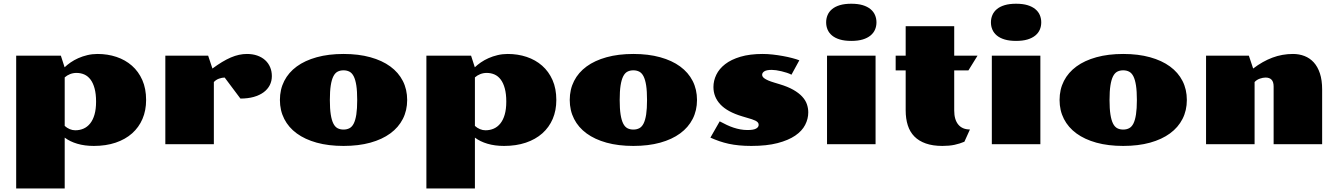

<svg xmlns="http://www.w3.org/2000/svg" viewBox="-20 -788 7307 1049"><path d="M68.4 -483.9H312.5L333 -420.4Q346.7 -433.6 365.7 -446.8Q384.8 -460 407.7 -470.2Q430.7 -480.5 457.3 -486.8Q483.9 -493.2 512.7 -493.2Q567.9 -493.2 616.2 -477.1Q664.6 -460.9 700.7 -429.2Q736.8 -397.5 757.6 -350.6Q778.3 -303.7 778.3 -241.7Q778.3 -184.6 758.5 -138.4Q738.8 -92.3 701.7 -59.3Q664.6 -26.4 611.6 -8.5Q558.6 9.3 492.7 9.3Q442.4 9.3 402.1 -2.7Q361.8 -14.6 333.5 -36.1V241.7H68.4ZM333.5 -100.1Q345.7 -88.9 360.8 -82.5Q376 -76.2 391.1 -76.2Q415.5 -76.2 436.3 -85.2Q457 -94.2 472.4 -113.3Q487.8 -132.3 496.3 -161.9Q504.9 -191.4 504.9 -232.9Q504.9 -274.9 496.8 -304.7Q488.8 -334.5 474.6 -353.3Q460.4 -372.1 440.9 -380.9Q421.4 -389.6 397.9 -389.6Q379.4 -389.6 362.8 -383.1Q346.2 -376.5 333.5 -365.2Z M883.3 -483.9H1117.2L1140.6 -413.6Q1168.5 -434.1 1193.1 -449Q1217.8 -463.9 1241 -473.9Q1264.2 -483.9 1285.9 -488.5Q1307.6 -493.2 1329.1 -493.2Q1360.4 -493.2 1385.5 -484.4Q1410.6 -475.6 1428.5 -459.5Q1446.3 -443.4 1455.8 -421.1Q1465.3 -398.9 1465.3 -372.1Q1465.3 -345.2 1453.9 -322.8Q1442.4 -300.3 1420.4 -283.9Q1398.4 -267.6 1366.5 -258.5Q1334.5 -249.5 1293.5 -249.5L1207.5 -364.3Q1193.4 -364.3 1176.8 -358.4Q1160.2 -352.5 1148.4 -339.8V0H883.3Z M1509.3 -241.7Q1509.3 -299.3 1533 -345.7Q1556.6 -392.1 1601.3 -424.8Q1646 -457.5 1710.4 -475.3Q1774.9 -493.2 1856.9 -493.2Q1939 -493.2 2003.4 -475.3Q2067.9 -457.5 2112.5 -424.8Q2157.2 -392.1 2180.9 -345.7Q2204.6 -299.3 2204.6 -241.7Q2204.6 -184.6 2180.9 -138.2Q2157.2 -91.8 2112.5 -59.1Q2067.9 -26.4 2003.4 -8.5Q1939 9.3 1856.9 9.3Q1774.9 9.3 1710.4 -8.5Q1646 -26.4 1601.3 -59.1Q1556.6 -91.8 1533 -138.2Q1509.3 -184.6 1509.3 -241.7ZM1856.9 -80.1Q1875 -80.1 1889.2 -87.4Q1903.3 -94.7 1912.6 -113Q1921.9 -131.3 1926.8 -162.6Q1931.6 -193.8 1931.6 -241.7Q1931.6 -290 1926.8 -321.3Q1921.9 -352.5 1912.6 -370.8Q1903.3 -389.2 1889.2 -396.5Q1875 -403.8 1856.9 -403.8Q1838.4 -403.8 1824.5 -396.5Q1810.5 -389.2 1801.3 -370.8Q1792 -352.5 1787.1 -321.3Q1782.2 -290 1782.2 -241.7Q1782.2 -193.8 1787.1 -162.6Q1792 -131.3 1801.3 -113Q1810.5 -94.7 1824.5 -87.4Q1838.4 -80.1 1856.9 -80.1Z M2309.6 -483.9H2553.7L2574.2 -420.4Q2587.9 -433.6 2606.9 -446.8Q2626 -460 2648.9 -470.2Q2671.9 -480.5 2698.5 -486.8Q2725.1 -493.2 2753.9 -493.2Q2809.1 -493.2 2857.4 -477.1Q2905.8 -460.9 2941.9 -429.2Q2978 -397.5 2998.8 -350.6Q3019.5 -303.7 3019.5 -241.7Q3019.5 -184.6 2999.8 -138.4Q2980 -92.3 2942.9 -59.3Q2905.8 -26.4 2852.8 -8.5Q2799.8 9.3 2733.9 9.3Q2683.6 9.3 2643.3 -2.7Q2603 -14.6 2574.7 -36.1V241.7H2309.6ZM2574.7 -100.1Q2586.9 -88.9 2602.1 -82.5Q2617.2 -76.2 2632.3 -76.2Q2656.7 -76.2 2677.5 -85.2Q2698.2 -94.2 2713.6 -113.3Q2729 -132.3 2737.5 -161.9Q2746.1 -191.4 2746.1 -232.9Q2746.1 -274.9 2738 -304.7Q2730 -334.5 2715.8 -353.3Q2701.7 -372.1 2682.1 -380.9Q2662.6 -389.6 2639.2 -389.6Q2620.6 -389.6 2604 -383.1Q2587.4 -376.5 2574.7 -365.2Z M3092.8 -241.7Q3092.8 -299.3 3116.5 -345.7Q3140.1 -392.1 3184.8 -424.8Q3229.5 -457.5 3293.9 -475.3Q3358.4 -493.2 3440.4 -493.2Q3522.5 -493.2 3586.9 -475.3Q3651.4 -457.5 3696 -424.8Q3740.7 -392.1 3764.4 -345.7Q3788.1 -299.3 3788.1 -241.7Q3788.1 -184.6 3764.4 -138.2Q3740.7 -91.8 3696 -59.1Q3651.4 -26.4 3586.9 -8.5Q3522.5 9.3 3440.4 9.3Q3358.4 9.3 3293.9 -8.5Q3229.5 -26.4 3184.8 -59.1Q3140.1 -91.8 3116.5 -138.2Q3092.8 -184.6 3092.8 -241.7ZM3440.4 -80.1Q3458.5 -80.1 3472.7 -87.4Q3486.8 -94.7 3496.1 -113Q3505.4 -131.3 3510.3 -162.6Q3515.1 -193.8 3515.1 -241.7Q3515.1 -290 3510.3 -321.3Q3505.4 -352.5 3496.1 -370.8Q3486.8 -389.2 3472.7 -396.5Q3458.5 -403.8 3440.4 -403.8Q3421.9 -403.8 3408 -396.5Q3394 -389.2 3384.8 -370.8Q3375.5 -352.5 3370.6 -321.3Q3365.7 -290 3365.7 -241.7Q3365.7 -193.8 3370.6 -162.6Q3375.5 -131.3 3384.8 -113Q3394 -94.7 3408 -87.4Q3421.9 -80.1 3440.4 -80.1Z M3912.1 -125Q3932.1 -114.3 3950.7 -105.5Q3969.2 -96.7 3987.8 -90.6Q4006.3 -84.5 4025.1 -81.1Q4043.9 -77.6 4064.5 -77.6Q4096.7 -77.6 4110.8 -85.4Q4125 -93.3 4125 -106Q4125 -113.8 4120.4 -119.1Q4115.7 -124.5 4107.4 -128.7Q4099.1 -132.8 4087.9 -136.5Q4076.7 -140.1 4063 -144L4035.2 -152.3Q3994.1 -164.6 3964.4 -180.9Q3934.6 -197.3 3915.5 -217.8Q3896.5 -238.3 3887.2 -262Q3877.9 -285.6 3877.9 -312.5Q3877.9 -347.2 3893.6 -379.6Q3909.2 -412.1 3941.9 -437.5Q3974.6 -462.9 4025.6 -478Q4076.7 -493.2 4147 -493.2Q4173.3 -493.2 4201.9 -490Q4230.5 -486.8 4257.3 -481.9Q4284.2 -477.1 4307.6 -470.9Q4331.1 -464.8 4347.2 -458.5L4304.2 -379.9Q4293.5 -385.7 4279.1 -390.4Q4264.6 -395 4249.5 -398.7Q4234.4 -402.3 4220.5 -404.3Q4206.5 -406.2 4196.8 -406.2Q4168.5 -406.2 4156.2 -398.4Q4144 -390.6 4144 -379.4Q4144 -375 4146.5 -370.1Q4148.9 -365.2 4156.2 -359.9Q4163.6 -354.5 4176.8 -348.6Q4189.9 -342.8 4211.4 -336.4L4238.8 -328.1Q4284.2 -314.5 4314.2 -297.4Q4344.2 -280.3 4362.5 -260.5Q4380.9 -240.7 4388.4 -218.8Q4396 -196.8 4396 -173.8Q4396 -138.7 4378.9 -105.5Q4361.8 -72.3 4324.5 -46.9Q4287.1 -21.5 4228 -6.1Q4168.9 9.3 4085 9.3Q4048.8 9.3 4018.6 6.3Q3988.3 3.4 3961.4 -2.4Q3934.6 -8.3 3909.9 -16.8Q3885.3 -25.4 3861.3 -36.1Z M4630.9 -564.5Q4594.7 -564.5 4568.6 -572.3Q4542.5 -580.1 4525.9 -594Q4509.3 -607.9 4501.5 -626.2Q4493.7 -644.5 4493.7 -666Q4493.7 -687 4501.5 -705.6Q4509.3 -724.1 4525.9 -738Q4542.5 -752 4568.6 -759.8Q4594.7 -767.6 4630.9 -767.6Q4667.5 -767.6 4693.4 -759.8Q4719.2 -752 4736.1 -738Q4752.9 -724.1 4760.7 -705.6Q4768.6 -687 4768.6 -666Q4768.6 -644.5 4760.7 -626.2Q4752.9 -607.9 4736.1 -594Q4719.2 -580.1 4693.4 -572.3Q4667.5 -564.5 4630.9 -564.5ZM4498.5 -483.9H4763.7V0H4498.5Z M4928.2 -403.3H4873.5V-483.9H4928.2V-645H5193.4V-483.9H5320.8L5271 -403.3H5193.4V-184.1Q5193.4 -134.3 5215.6 -107.4Q5237.8 -80.6 5279.3 -80.6L5249 -13.7Q5223.6 -2.9 5195.1 3.2Q5166.5 9.3 5128.9 9.3Q5076.2 9.3 5038.1 -4.2Q5000 -17.6 4975.6 -42.5Q4951.2 -67.4 4939.7 -103.5Q4928.2 -139.6 4928.2 -185.1Z M5531.2 -564.5Q5495.1 -564.5 5469 -572.3Q5442.9 -580.1 5426.3 -594Q5409.7 -607.9 5401.9 -626.2Q5394 -644.5 5394 -666Q5394 -687 5401.9 -705.6Q5409.7 -724.1 5426.3 -738Q5442.9 -752 5469 -759.8Q5495.1 -767.6 5531.2 -767.6Q5567.9 -767.6 5593.8 -759.8Q5619.6 -752 5636.5 -738Q5653.3 -724.1 5661.1 -705.6Q5668.9 -687 5668.9 -666Q5668.9 -644.5 5661.1 -626.2Q5653.3 -607.9 5636.5 -594Q5619.6 -580.1 5593.8 -572.3Q5567.9 -564.5 5531.2 -564.5ZM5398.9 -483.9H5664.1V0H5398.9Z M5769 -241.7Q5769 -299.3 5792.7 -345.7Q5816.4 -392.1 5861.1 -424.8Q5905.8 -457.5 5970.2 -475.3Q6034.7 -493.2 6116.7 -493.2Q6198.7 -493.2 6263.2 -475.3Q6327.6 -457.5 6372.3 -424.8Q6417 -392.1 6440.7 -345.7Q6464.4 -299.3 6464.4 -241.7Q6464.4 -184.6 6440.7 -138.2Q6417 -91.8 6372.3 -59.1Q6327.6 -26.4 6263.2 -8.5Q6198.7 9.3 6116.7 9.3Q6034.7 9.3 5970.2 -8.5Q5905.8 -26.4 5861.1 -59.1Q5816.4 -91.8 5792.7 -138.2Q5769 -184.6 5769 -241.7ZM6116.7 -80.1Q6134.8 -80.1 6148.9 -87.4Q6163.1 -94.7 6172.4 -113Q6181.6 -131.3 6186.5 -162.6Q6191.4 -193.8 6191.4 -241.7Q6191.4 -290 6186.5 -321.3Q6181.6 -352.5 6172.4 -370.8Q6163.1 -389.2 6148.9 -396.5Q6134.8 -403.8 6116.7 -403.8Q6098.1 -403.8 6084.2 -396.5Q6070.3 -389.2 6061 -370.8Q6051.8 -352.5 6046.9 -321.3Q6042 -290 6042 -241.7Q6042 -193.8 6046.9 -162.6Q6051.8 -131.3 6061 -113Q6070.3 -94.7 6084.2 -87.4Q6098.1 -80.1 6116.7 -80.1Z M6569.3 -483.9H6803.2L6826.7 -413.6Q6878.4 -453.1 6931.9 -473.1Q6985.4 -493.2 7044.4 -493.2Q7078.1 -493.2 7107.2 -481.9Q7136.2 -470.7 7157.7 -447.3Q7179.2 -423.8 7191.4 -387Q7203.6 -350.1 7203.6 -298.8V0H6938.5V-315.4Q6938.5 -340.8 6927.2 -352.5Q6916 -364.3 6894.5 -364.3Q6880.4 -364.3 6863.3 -358.4Q6846.2 -352.5 6834.5 -339.8V0H6569.3Z"/></svg>

Font: Poller One
Style: Regular
Weight: 400
Designer: Yvonne Schttler
Foundry: Yvonne Schttler
Version: Version 1.002